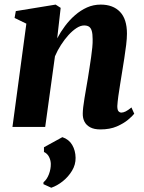

<svg xmlns="http://www.w3.org/2000/svg" viewBox="-20 -566 641 856"><path d="M235 -395Q250 -423.5 270 -450.2Q290 -477 314.8 -498.5Q339.5 -520 368 -532.8Q396.5 -545.5 429 -545.5Q484 -545.5 515 -513.2Q546 -481 546 -416Q546 -395 542.5 -365.8Q539 -336.5 534 -305Q529 -273.5 524.5 -245.5Q520.5 -220 515.8 -191.5Q511 -163 507.5 -137Q504 -111 503 -93Q503 -75.5 508.5 -69.8Q514 -64 521 -64Q529.5 -64 540.2 -69.2Q551 -74.5 566 -87L578.5 -59Q570.5 -48.5 550.8 -32Q531 -15.5 500.5 -2.2Q470 11 427.5 11Q399.5 11 382 1.5Q364.5 -8 356.5 -23.8Q348.5 -39.5 349 -60Q349 -70.5 351 -88.5Q353 -106.5 356.8 -128.8Q360.5 -151 364.5 -174.2Q368.5 -197.5 372 -218Q375.5 -240.5 379.2 -264.2Q383 -288 386.2 -311Q389.5 -334 391.5 -354.8Q393.5 -375.5 393 -391.5Q393 -414.5 389.2 -427.8Q385.5 -441 377.2 -446.8Q369 -452.5 355 -452.5Q339 -452.5 321 -440.8Q303 -429 285.2 -409.5Q267.5 -390 251.8 -365.5Q236 -341 225 -315L181.5 0H35.5L97.5 -460.5L45 -486L50.5 -516.5L228 -545.5L250.5 -531ZM208.5 271 173.5 255 174 246.5Q189 234.5 198 211Q207 187.5 206.5 164Q206 148 198.5 133.2Q191 118.5 176 111.5V90.5L258 45.5Q287 55 301.8 80Q316.5 105 317 137.5Q317.5 168 301.2 195Q285 222 260 242Q235 262 208.5 271Z"/></svg>

Font: Merriweather 72pt ExtraBold
Style: Italic
Weight: 800
Italic angle: -7.8°
Version: Version 2.101